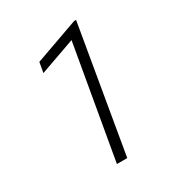

<svg xmlns="http://www.w3.org/2000/svg" viewBox="-169 -828 881 943"><g transform="rotate(-30 271.0 -356.5)"><path d="M278.8 0H220.2L331.5 -638.7L130.9 -567.4L141.1 -625L389.2 -713.4H400.4Z"/></g></svg>

Font: TypoPRO Roboto
Style: Italic
Weight: 300
Italic angle: -12°
Designer: Google
Version: Version 2.136; 2016